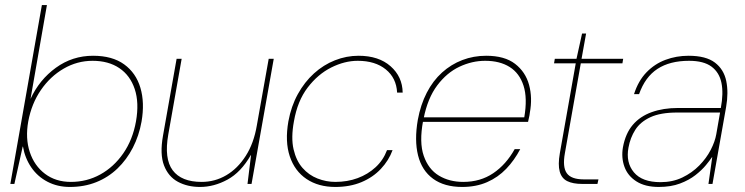

<svg xmlns="http://www.w3.org/2000/svg" viewBox="-20 -729 2952 761"><path d="M257 12Q208 12 168.5 -8.5Q129 -29 104 -65.5Q79 -102 71 -148H70L37 0H21L146 -709H166L101 -337Q136 -413 201.5 -460.5Q267 -508 349 -508Q425 -508 472 -474Q519 -440 536.5 -381Q554 -322 541 -247Q531 -191 506.5 -143.5Q482 -96 445.5 -61Q409 -26 361.5 -7Q314 12 257 12ZM261 -8Q324 -8 377.5 -37.5Q431 -67 468.5 -121Q506 -175 519 -248Q532 -322 514 -376Q496 -430 453 -459Q410 -488 347 -488Q286 -488 232.5 -457Q179 -426 142 -372Q105 -318 92 -248Q80 -181 98 -126.5Q116 -72 158.5 -40Q201 -8 261 -8Z M773 12Q723 12 685 -8.5Q647 -29 630 -73.5Q613 -118 626 -191L680 -496H700L647 -196Q630 -100 664.5 -54Q699 -8 779 -8Q832 -8 877 -34.5Q922 -61 954 -111Q986 -161 998 -232L1045 -496H1065L977 0H961L975 -114H974Q935 -46 881.5 -17Q828 12 773 12Z M1309 12Q1242 12 1195 -19.5Q1148 -51 1128.5 -109.5Q1109 -168 1123 -248Q1134 -308 1160.5 -356Q1187 -404 1224.5 -438Q1262 -472 1307.5 -490Q1353 -508 1401 -508Q1481 -508 1528 -466.5Q1575 -425 1576 -362H1554Q1551 -420 1509 -454Q1467 -488 1398 -488Q1346 -488 1293 -461.5Q1240 -435 1199.5 -382Q1159 -329 1145 -248Q1133 -183 1143.5 -137.5Q1154 -92 1179 -63.5Q1204 -35 1238.5 -21.5Q1273 -8 1309 -8Q1357 -8 1397.5 -23Q1438 -38 1468.5 -66Q1499 -94 1514 -134H1536Q1521 -93 1489.5 -59.5Q1458 -26 1412.5 -7Q1367 12 1309 12Z M1812 12Q1741 12 1696.5 -20.5Q1652 -53 1637 -113Q1622 -173 1636 -254Q1647 -314 1671.5 -361.5Q1696 -409 1732 -441.5Q1768 -474 1812.5 -491Q1857 -508 1907 -508Q1980 -508 2021.5 -476Q2063 -444 2077 -392.5Q2091 -341 2080 -282Q2079 -272 2077 -264.5Q2075 -257 2073 -246H1646L1649 -264H2058Q2071 -340 2055 -389.5Q2039 -439 2000 -463.5Q1961 -488 1903 -488Q1851 -488 1801 -464.5Q1751 -441 1713 -390.5Q1675 -340 1659 -259L1657 -250Q1641 -165 1659.5 -111.5Q1678 -58 1719.5 -33Q1761 -8 1816 -8Q1884 -8 1935 -42.5Q1986 -77 2020 -138H2042Q2019 -94 1986.5 -60Q1954 -26 1910.5 -7Q1867 12 1812 12Z M2287 0Q2251 0 2228.5 -11Q2206 -22 2198.5 -49Q2191 -76 2199 -122L2262 -478H2176L2179 -496H2265L2287 -596H2303L2285 -496H2450L2447 -478H2282L2219 -122Q2209 -67 2226.5 -42.5Q2244 -18 2294 -18H2352L2348 0Z M2591 12Q2537 12 2502.5 -10Q2468 -32 2455 -68Q2442 -104 2449 -145Q2459 -200 2488 -234Q2517 -268 2563 -284.5Q2609 -301 2667 -301H2837Q2848 -359 2839.5 -400.5Q2831 -442 2800 -465Q2769 -488 2711 -488Q2635 -488 2586 -456Q2537 -424 2513 -356H2493Q2510 -409 2542.5 -442.5Q2575 -476 2618 -492Q2661 -508 2709 -508Q2778 -508 2813.5 -481Q2849 -454 2858.5 -408Q2868 -362 2858 -305L2804 0H2788L2803 -106H2802Q2794 -94 2778 -74.5Q2762 -55 2736.5 -35Q2711 -15 2675 -1.5Q2639 12 2591 12ZM2598 -7Q2646 -7 2684.5 -25.5Q2723 -44 2751.5 -73Q2780 -102 2797 -135Q2814 -168 2819 -197L2834 -283H2664Q2598 -283 2558 -264.5Q2518 -246 2498 -214.5Q2478 -183 2471 -144Q2460 -85 2492.5 -46Q2525 -7 2598 -7Z"/></svg>

Font: DM Sans 28pt Thin
Style: Italic
Weight: 250
Italic angle: -10°
Version: Version 4.004;gftools[0.9.30]